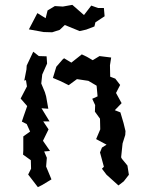

<svg xmlns="http://www.w3.org/2000/svg" viewBox="-20 -737 583 791"><path d="M226 -614 247 -634 308 -609 335 -615 369 -628 373 -645 411 -670 408 -704H384L356 -714L326 -675L278 -717L239 -710L206 -712L176 -694L168 -662L134 -683L99 -616L160 -605L195 -604ZM65 -331 92 -300 77 -257 70 -236 90 -226 104 -195 76 -175V-118L75 -100L107 -77L108 -42L96 -18L136 34L154 25L192 2L170 -51L173 -87L162 -113L186 -115L157 -157L180 -204L158 -237H184L151 -291L179 -289L170 -340L165 -357L150 -393L154 -430L174 -475L172 -505L140 -506L117 -524L90 -467L89 -451L80 -405L87 -407L91 -381ZM198 -416 231 -402 263 -386 297 -411 344 -404 378 -384 382 -340 360 -330 372 -304 371 -277 392 -248 393 -204 376 -164 419 -141 400 -129 392 -109 408 -50 400 -42 419 -17 468 27 490 10 511 -17 505 -55 482 -83 479 -89 485 -146 496 -181 497 -197 489 -230 476 -274 453 -283 481 -312 458 -354 475 -387 455 -413 434 -421 433 -468 438 -500 390 -506 362 -489 338 -503 317 -513 274 -479 244 -497 238 -492 212 -462Z"/></svg>

Font: チョークS
Style: Regular
Weight: 400
Designer: [Stick] Fontworks Inc.
Foundry: [Stick] Fontworks Inc.
Version: Version 1.200;FEAKit 1.0